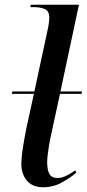

<svg xmlns="http://www.w3.org/2000/svg" viewBox="-20 -780 366 810"><path d="M162 10Q117 10 93.5 -18Q70 -46 70 -89Q70 -108 73.5 -135Q77 -162 82 -189.5Q87 -217 91 -238L123 -384H30L32 -394H125L182 -659Q185 -673 186.5 -686.5Q188 -700 188 -705Q188 -733 169.5 -741.5Q151 -750 122 -750H108L110 -760H313L235 -394H326L324 -384H233L194 -204Q191 -191 187.5 -170.5Q184 -150 181.5 -129.5Q179 -109 179 -96Q179 -63 188.5 -46Q198 -29 223 -29Q240 -29 259.5 -38.5Q279 -48 297 -61L302 -52Q280 -32 242.5 -11Q205 10 162 10Z"/></svg>

Font: Noto Serif Display Medium
Style: Italic
Weight: 500
Italic angle: -12°
Designer: Monotype Design Team
Foundry: Monotype Imaging Inc.
Version: Version 2.009